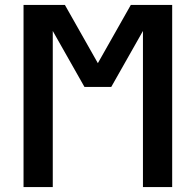

<svg xmlns="http://www.w3.org/2000/svg" viewBox="-20 -755 790 775"><path d="M75 0V-735H242L375 -500L508 -735H675V0H557V-630L429 -404H321L193 -630V0Z"/></svg>

Font: Iosevka Aile
Style: Bold
Weight: 700
Designer: Belleve Invis
Foundry: Belleve Invis
Version: Version 28.0.1; ttfautohint (v1.8.4)